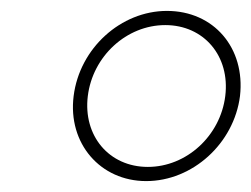

<svg xmlns="http://www.w3.org/2000/svg" viewBox="-20 -828 461 352"><path d="M248 -496C333 -496 409 -565 420 -652C430 -740 372 -808 286 -808C202 -808 126 -740 115 -652C104 -565 164 -496 248 -496ZM251 -522C180 -522 132 -579 141 -652C150 -725 212 -782 283 -782C354 -782 402 -725 393 -652C384 -579 322 -522 251 -522Z"/></svg>

Font: Barlow Thin
Style: Italic
Weight: 250
Italic angle: -7°
Designer: Jeremy Tribby
Foundry: Tribby Type
Version: Version 1.422;hotconv 1.0.109;makeotfexe 2.5.65596